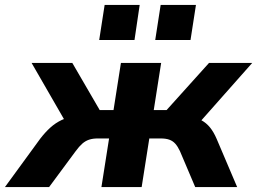

<svg xmlns="http://www.w3.org/2000/svg" viewBox="-58 -758 1042 778"><path d="M-38 0 105 -196Q125 -222 146 -241Q167 -260 192.5 -272Q218 -284 249 -287L221 -241L70 -503H235L346 -312H402L432 -503H595L565 -312H617L789 -503H964L732 -241L707 -286Q737 -282 757.5 -271Q778 -260 793 -241.5Q808 -223 820 -195L903 0H733L671 -146Q662 -165 652 -176Q642 -187 628 -192Q614 -197 593 -197H547L516 0H353L384 -197H338Q318 -197 303 -192Q288 -187 275.5 -176Q263 -165 249 -146L141 0ZM571 -596 593 -738H736L714 -596ZM344 -596 366 -738H508L487 -596Z"/></svg>

Font: Nunito Sans 7pt ExtraBold
Style: Italic
Weight: 800
Italic angle: -9°
Designer: Vernon Adams
Foundry: Vernon Adams
Version: Version 3.101;gftools[0.9.27]